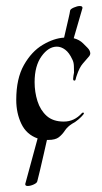

<svg xmlns="http://www.w3.org/2000/svg" viewBox="-20 -607 340 638"><path d="M72 11Q63 11 64 4L105 -147Q68 -160 51 -195.5Q34 -231 34 -275Q34 -346 59.5 -391Q85 -436 122 -458Q159 -480 193 -482Q196 -495 200 -512.5Q204 -530 208 -547Q212 -564 213 -572Q214 -577 225.5 -582Q237 -587 245 -587Q255 -587 254 -580L225 -480Q244 -475 256 -463Q261 -458 270.5 -448.5Q280 -439 280 -429Q280 -426 277 -421Q266 -408 255 -395.5Q244 -383 235 -356Q233 -351 231.5 -344Q230 -337 225 -340Q223 -340 223 -345Q223 -349 224 -355Q225 -361 226 -366Q226 -375 225.5 -388Q225 -401 220 -410Q210 -432 196.5 -442Q183 -452 169 -452Q141 -452 118 -420Q95 -388 95 -334Q95 -301 104.5 -271Q114 -241 135 -222Q156 -203 192 -203Q227 -203 252 -231L255 -233Q262 -233 256.5 -226Q251 -219 240.5 -210Q230 -201 220 -196Q204 -186 195.5 -173Q187 -160 175.5 -151Q164 -142 140 -142H136Q132 -124 125.5 -95.5Q119 -67 113 -41.5Q107 -16 104 -5Q103 1 92 6Q81 11 72 11Z"/></svg>

Font: Kings
Style: Regular
Weight: 400
Designer: Robert E. Leuschke
Foundry: Robert E. Leuschke
Version: Version 1.010; ttfautohint (v1.8.3)